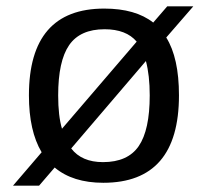

<svg xmlns="http://www.w3.org/2000/svg" viewBox="-20 -565 651 604"><path d="M543 -265Q543 10 305 10Q209 10 152 -38L103 19H21L111 -86Q71 -153 71 -265Q71 -538 308 -538Q406 -538 462 -494L506 -545H588L503 -447Q543 -383 543 -265ZM451 -265Q451 -328 439 -373L204 -98Q237 -55 304 -55Q382 -55 416.5 -105.5Q451 -156 451 -265ZM163 -265Q163 -200 175 -160L410 -434Q377 -473 309 -473Q232 -473 197.5 -423Q163 -373 163 -265Z"/></svg>

Font: Libra Sans
Style: Regular
Weight: 400
Foundry: Context Ltd
Version: Version 1.002